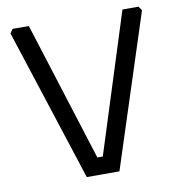

<svg xmlns="http://www.w3.org/2000/svg" viewBox="-78 -762 777 834"><g transform="rotate(-10 310.0 -345.0)"><path d="M20 -672 32 -690H104L298 -76H322L517 -690H588L600 -672L382 0H238Z"/></g></svg>

Font: Oxanium ExtraLight
Style: Regular
Weight: 400
Version: Version 2.000